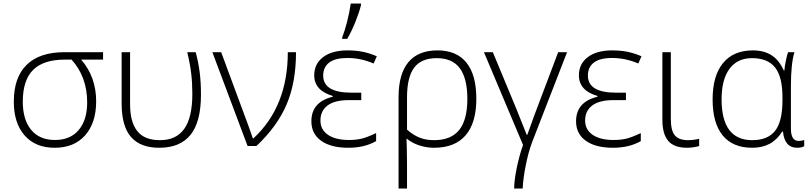

<svg xmlns="http://www.w3.org/2000/svg" viewBox="-20 -826 4582 1086"><path d="M523.9 -252.9Q523.9 -131.3 461.7 -60.8Q399.4 9.8 289.1 9.8Q180.7 9.8 119.4 -59.8Q58.1 -129.4 58.1 -251Q58.1 -388.7 131.1 -459.7Q204.1 -530.8 344.2 -530.8H563V-488.8H439Q523.9 -391.1 523.9 -252.9ZM108.9 -251Q108.9 -148.9 156.2 -91.6Q203.6 -34.2 291 -34.2Q377.4 -34.2 425.3 -90.8Q473.1 -147.5 473.1 -246.1Q473.1 -391.1 384.8 -488.8H346.2Q226.1 -488.8 167.5 -430.7Q108.9 -372.6 108.9 -251Z M880.9 9.8Q773.9 9.8 720.9 -51.3Q668 -112.3 668 -240.2V-530.8H715.8V-234.9Q715.8 -136.7 756.1 -85Q796.4 -33.2 884.8 -33.2Q977.1 -33.2 1022.5 -97.7Q1067.9 -162.1 1067.9 -294.9Q1067.9 -356.9 1061.5 -410.6Q1055.2 -464.4 1039.1 -530.8H1086.9Q1102.1 -474.1 1109.4 -417.7Q1116.7 -361.3 1116.7 -291Q1116.7 -135.7 1057.4 -63Q998 9.8 880.9 9.8Z M1181.2 -530.8H1231Q1372.6 -149.4 1386.2 -111.6Q1399.9 -73.7 1410.2 -43H1413.1Q1607.9 -223.1 1607.9 -530.8H1654.3Q1654.3 -358.9 1600.6 -234.1Q1546.9 -109.4 1430.2 0H1380.4Z M2023.4 -301.8V-259.8H1955.1Q1872.6 -259.8 1832.5 -229.2Q1792.5 -198.7 1792.5 -144Q1792.5 -92.8 1835 -63.5Q1877.4 -34.2 1954.1 -34.2Q1991.2 -34.2 2022.5 -41Q2053.7 -47.9 2107.4 -73.2V-27.8Q2041.5 9.8 1950.2 9.8Q1851.6 9.8 1796.4 -29.8Q1741.2 -69.3 1741.2 -140.1Q1741.2 -249.5 1862.3 -278.8V-283.2Q1757.3 -314 1757.3 -399.9Q1757.3 -464.8 1807.6 -502.9Q1857.9 -541 1945.3 -541Q1992.2 -541 2030.5 -533.4Q2068.8 -525.9 2111.3 -507.8L2093.3 -466.8Q2021 -498 1945.3 -498Q1876 -498 1842 -472.2Q1808.1 -446.3 1808.1 -398.9Q1808.1 -301.8 1967.3 -301.8ZM1915.5 -613.8Q1929.7 -650.4 1943.4 -703.6Q1957 -756.8 1963.9 -806.2H2022V-797.9Q2013.2 -760.3 1991.2 -704.6Q1969.2 -648.9 1943.8 -606H1915.5Z M2674.3 -267.1Q2674.3 -130.9 2613.5 -60.5Q2552.7 9.8 2434.6 9.8Q2393.6 9.8 2352.8 -3.2Q2312 -16.1 2280.3 -42H2279.3L2280.8 3.9L2282.2 95.2V240.2H2234.4V-276.9Q2234.4 -407.7 2290 -474.4Q2345.7 -541 2454.6 -541Q2562.5 -541 2618.4 -471.7Q2674.3 -402.3 2674.3 -267.1ZM2450.2 -497.1Q2362.8 -497.1 2322.5 -443.1Q2282.2 -389.2 2282.2 -274.9V-92.8Q2315.4 -63 2351.8 -48.1Q2388.2 -33.2 2435.5 -33.2Q2530.8 -33.2 2577.1 -90.6Q2623.5 -147.9 2623.5 -267.1Q2623.5 -380.4 2581.8 -438.7Q2540 -497.1 2450.2 -497.1Z M2936.5 240.2H2888.2Q2888.2 195.3 2902.8 123.8Q2917.5 52.2 2938.5 -5.9L2717.3 -530.8H2767.6L2898.4 -215.8L2959.5 -63H2962.4L3004.4 -179.2L3137.2 -530.8H3187.5L2990.2 -22.9Q2968.8 33.7 2953.9 108.4Q2939 183.1 2936.5 240.2Z M3520.5 -301.8V-259.8H3452.1Q3369.6 -259.8 3329.6 -229.2Q3289.6 -198.7 3289.6 -144Q3289.6 -92.8 3332 -63.5Q3374.5 -34.2 3451.2 -34.2Q3488.3 -34.2 3519.5 -41Q3550.8 -47.9 3604.5 -73.2V-27.8Q3538.6 9.8 3447.3 9.8Q3348.6 9.8 3293.5 -29.8Q3238.3 -69.3 3238.3 -140.1Q3238.3 -249.5 3359.4 -278.8V-283.2Q3254.4 -314 3254.4 -399.9Q3254.4 -464.8 3304.7 -502.9Q3355 -541 3442.4 -541Q3489.3 -541 3527.6 -533.4Q3565.9 -525.9 3608.4 -507.8L3590.3 -466.8Q3518.1 -498 3442.4 -498Q3373 -498 3339.1 -472.2Q3305.2 -446.3 3305.2 -398.9Q3305.2 -301.8 3464.4 -301.8Z M3774.4 -530.8V-152.8Q3774.4 -87.4 3797.1 -60.3Q3819.8 -33.2 3871.6 -33.2Q3903.3 -33.2 3934.6 -41V0Q3924.8 3.4 3904.8 6.6Q3884.8 9.8 3866.7 9.8Q3792.5 9.8 3759.5 -29.3Q3726.6 -68.4 3726.6 -147.9V-530.8Z M4234.9 -33.2Q4322.8 -33.2 4364.3 -86.2Q4405.8 -139.2 4405.8 -258.8V-275.9Q4405.8 -391.6 4364 -444.3Q4322.3 -497.1 4233.4 -497.1Q4150.9 -497.1 4106.2 -436.8Q4061.5 -376.5 4061.5 -264.2Q4061.5 -33.2 4234.9 -33.2ZM4234.9 9.8Q4124.5 9.8 4067.6 -60.1Q4010.7 -129.9 4010.7 -263.2Q4010.7 -397.5 4069.6 -469.2Q4128.4 -541 4238.8 -541Q4301.3 -541 4344.2 -513.4Q4387.2 -485.8 4413.6 -426.8H4416.5Q4418.5 -452.1 4425.5 -485.1Q4432.6 -518.1 4437.5 -530.8H4473.6Q4453.6 -465.3 4453.6 -339.8V-98.1Q4453.6 -28.8 4497.6 -28.8Q4515.6 -28.8 4528.8 -34.2V1Q4514.6 9.8 4488.8 9.8Q4417.5 9.8 4408.7 -82H4404.8Q4374 -34.2 4332.5 -12.2Q4291 9.8 4234.9 9.8Z"/></svg>

Font: Zoram GWebM Light
Style: Regular
Weight: 300
Foundry: Ascender Corporation
Version: Version 1.000